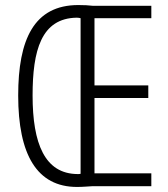

<svg xmlns="http://www.w3.org/2000/svg" viewBox="-20 -737 665 760"><path d="M290 -717C114 -717 52 -580 52 -359C52 -125 126 3 285 3C308 3 327 1 346 0H579V-51H354V-349H567V-399H354V-665H579V-714H348C330 -716 315 -717 290 -717ZM284 -667C290 -667 295 -666 299 -665V-49C295 -48 292 -48 287 -48C157 -49 109 -169 109 -359C109 -537 143 -665 284 -667Z"/></svg>

Font: Noto Sans Arabic ExtCond Light
Style: Regular
Weight: 300
Width: 2
Designer: Monotype Design Team, Nadine Chahine, Nizar Qandah and Khaled Hosny
Foundry: Monotype Imaging Inc.
Version: Version 2.012